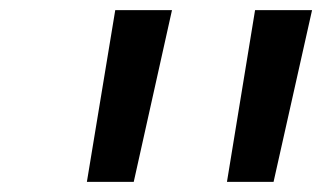

<svg xmlns="http://www.w3.org/2000/svg" viewBox="-20 -750 660 379"><path d="M244 -391 319.5 -730H207.5L151.5 -391ZM428 -391H520L596 -730H483.5Z"/></svg>

Font: Monaspace Krypton Medium
Style: Italic
Weight: 500
Italic angle: -11°
Designer: Riley Cran & the Lettermatic Team
Foundry: Lettermatic
Version: Version 1.101 (Monaspace Krypton)